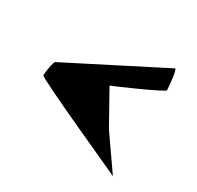

<svg xmlns="http://www.w3.org/2000/svg" viewBox="-105 -736 702 685"><g transform="rotate(30 245.5 -394.0)"><path d="M39 -360C39 -350 423 -178 434 -172L338 -310L262 -446C270 -448 448 -526 448 -534C448 -542 442 -618 434 -616L53 -422C46 -420 39 -370 39 -360Z"/></g></svg>

Font: Ampere
Style: SC
Weight: 400
Version: Version 1